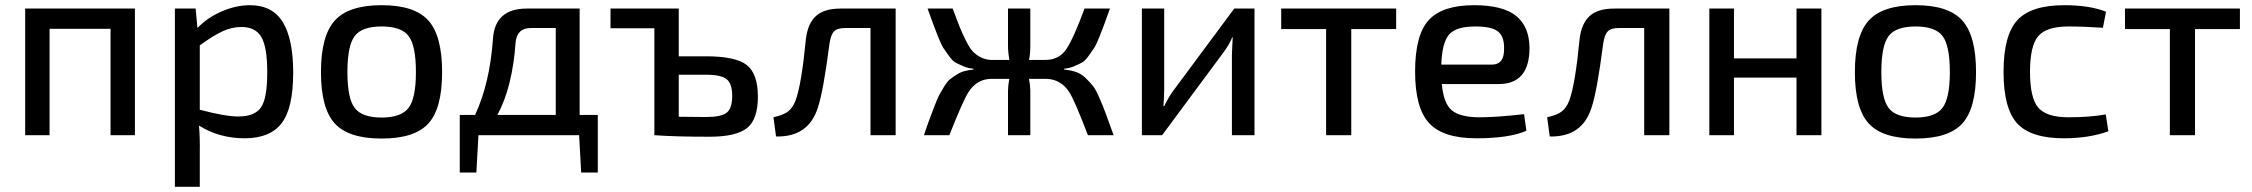

<svg xmlns="http://www.w3.org/2000/svg" viewBox="-20 -521 8678 740"><path d="M500 -488V0H406V-410H171V0H77V-488Z M734 -488 741 -413Q779 -453 834.5 -477Q890 -501 943 -501Q1030 -501 1070 -435.5Q1110 -370 1110 -241Q1110 -103 1065 -45.5Q1020 12 923 12Q825 12 747 -37Q751 13 750 62V199H654V-488ZM750 -346V-98Q849 -72 898 -72Q961 -72 985.5 -106.5Q1010 -141 1010 -242Q1010 -339 987.5 -378Q965 -417 910 -417Q874 -417 838 -400.5Q802 -384 750 -346Z M1451 13Q1323 13 1270 -45.5Q1217 -104 1217 -243Q1217 -383 1270.5 -442Q1324 -501 1451 -501Q1578 -501 1631 -442Q1684 -383 1684 -243Q1684 -103 1631 -45Q1578 13 1451 13ZM1319 -243Q1319 -142 1347 -105Q1375 -68 1451 -68Q1526 -68 1554.5 -105Q1583 -142 1583 -243Q1583 -345 1555 -382Q1527 -419 1451 -419Q1375 -419 1347 -382Q1319 -345 1319 -243Z M2284 -78V144H2220L2212 0H1824L1816 144H1752V-78H1811Q1868 -200 1880 -372Q1888 -488 2010 -488H2214V-78ZM2122 -413H2026Q1972 -413 1967 -356Q1955 -185 1897 -78H2122Z M2596 -304H2701Q2815 -304 2858 -270.5Q2901 -237 2901 -148Q2901 -60 2858.5 -27Q2816 6 2715 6Q2580 6 2502 0V-412H2333V-488H2596ZM2596 -71 2701 -70Q2759 -70 2780.5 -86.5Q2802 -103 2802 -152Q2802 -198 2781 -215.5Q2760 -233 2701 -233H2596Z M3432 -488V0H3335V-413H3237Q3207 -413 3194.5 -400Q3182 -387 3177 -353Q3153 -167 3132 -106Q3096 8 2971 5L2961 -69Q3000 -78 3017.5 -91.5Q3035 -105 3046 -133Q3069 -194 3086 -370Q3093 -430 3124.5 -459Q3156 -488 3219 -488Z M4081 -256V-253Q4108 -250 4127.5 -243.5Q4147 -237 4164.5 -220Q4182 -203 4193 -189Q4204 -175 4219 -140Q4234 -105 4243 -80Q4252 -55 4272 0H4173Q4121 -136 4100 -168Q4067 -216 4013 -217H3946Q3951 -190 3951 -171V0H3865V-171Q3865 -190 3870 -217H3799Q3746 -216 3714 -168Q3693 -137 3639 0H3541Q3555 -42 3562.5 -61.5Q3570 -81 3581.5 -111.5Q3593 -142 3600 -155Q3607 -168 3619 -187.5Q3631 -207 3641 -215Q3651 -223 3665.5 -232.5Q3680 -242 3696 -246.5Q3712 -251 3732 -253V-256Q3711 -258 3693.5 -265.5Q3676 -273 3663.5 -279.5Q3651 -286 3637 -306Q3623 -326 3616 -336Q3609 -346 3595.5 -379.5Q3582 -413 3577 -427.5Q3572 -442 3555 -488H3652Q3669 -441 3679 -416.5Q3689 -392 3703.5 -363Q3718 -334 3731 -321Q3744 -308 3762.5 -299Q3781 -290 3803 -290H3870Q3865 -320 3865 -346V-488H3951V-346Q3951 -312 3946 -290H4009Q4062 -290 4090 -332Q4118 -374 4160 -488H4258Q4241 -442 4236 -427.5Q4231 -413 4217.5 -379.5Q4204 -346 4197 -336Q4190 -326 4176 -306Q4162 -286 4149.5 -279.5Q4137 -273 4119.5 -265.5Q4102 -258 4081 -256Z M4815 0H4728V-309Q4728 -322 4729.5 -345.5Q4731 -369 4731 -377H4729Q4719 -350 4694 -317L4459 0H4381V-488H4467V-178Q4467 -148 4464 -112H4467Q4486 -150 4501 -170L4737 -488H4815Z M5361 -409H5188V0H5091V-409H4918V-488H5361Z M5756 -197H5537Q5544 -121 5576.5 -95Q5609 -69 5683 -69Q5748 -69 5854 -81L5863 -17Q5797 12 5670 12Q5542 12 5488 -46.5Q5434 -105 5434 -245Q5434 -387 5487 -444Q5540 -501 5661 -501Q5772 -501 5823 -460Q5874 -419 5875 -337Q5875 -197 5756 -197ZM5535 -272H5730Q5779 -272 5777 -337Q5777 -382 5752.5 -400.5Q5728 -419 5666 -419Q5593 -419 5565.5 -388.5Q5538 -358 5535 -272Z M6414 -488V0H6317V-413H6219Q6189 -413 6176.5 -400Q6164 -387 6159 -353Q6135 -167 6114 -106Q6078 8 5953 5L5943 -69Q5982 -78 5999.5 -91.5Q6017 -105 6028 -133Q6051 -194 6068 -370Q6075 -430 6106.5 -459Q6138 -488 6201 -488Z M7000 -488V0H6904V-222H6663V0H6568V-488H6663V-296H6904V-488Z M7363 13Q7235 13 7182 -45.5Q7129 -104 7129 -243Q7129 -383 7182.5 -442Q7236 -501 7363 -501Q7490 -501 7543 -442Q7596 -383 7596 -243Q7596 -103 7543 -45Q7490 13 7363 13ZM7231 -243Q7231 -142 7259 -105Q7287 -68 7363 -68Q7438 -68 7466.5 -105Q7495 -142 7495 -243Q7495 -345 7467 -382Q7439 -419 7363 -419Q7287 -419 7259 -382Q7231 -345 7231 -243Z M8096 -80 8106 -15Q8031 12 7935 12Q7807 12 7754.5 -45.5Q7702 -103 7702 -244Q7702 -385 7755 -443Q7808 -501 7936 -501Q8033 -501 8097 -476L8085 -414Q8010 -419 7952 -419Q7868 -419 7836 -382Q7804 -345 7804 -244Q7804 -143 7836 -106Q7868 -69 7952 -69Q8034 -69 8096 -80Z M8613 -409H8440V0H8343V-409H8170V-488H8613Z"/></svg>

Font: Exo 2.0 Medium
Style: Regular
Weight: 500
Designer: Natanael Gama
Version: Version 1.001;PS 001.001;hotconv 1.0.70;makeotf.lib2.5.58329